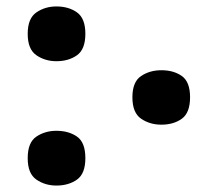

<svg xmlns="http://www.w3.org/2000/svg" viewBox="-20 -567 677 596"><path d="M155 -377Q120 -377 93 -395.5Q66 -414 66 -462Q66 -510 93 -528.5Q120 -547 155 -547Q193 -547 219 -528.5Q245 -510 245 -462Q245 -414 219 -395.5Q193 -377 155 -377ZM481 -180Q445 -180 418 -198.5Q391 -217 391 -265Q391 -313 418 -331Q445 -349 481 -349Q519 -349 544.5 -331Q570 -313 570 -265Q570 -217 544.5 -198.5Q519 -180 481 -180ZM155 9Q120 9 93 -9.5Q66 -28 66 -76Q66 -125 93 -143Q120 -161 155 -161Q193 -161 219 -143Q245 -125 245 -76Q245 -28 219 -9.5Q193 9 155 9Z"/></svg>

Font: Noto Serif ExtraBold
Style: Regular
Weight: 800
Designer: Monotype Design Team
Foundry: Monotype Imaging Inc.
Version: Version 2.014